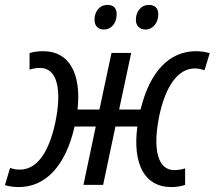

<svg xmlns="http://www.w3.org/2000/svg" viewBox="-38 -751 872 780"><path d="M554 -631C580 -631 605 -655 605 -693C605 -717 592 -731 567 -731C534 -731 514 -703 514 -671C514 -645 530 -631 554 -631ZM385 -631C412 -631 436 -655 436 -693C436 -717 424 -731 399 -731C365 -731 346 -703 346 -671C346 -645 361 -631 385 -631ZM38 9C145 9 228 -74 265 -237H351L301 0H381L431 -237H520C500 -85 549 9 658 9C679 9 702 5 714 0V-67C703 -63 686 -60 670 -60C601 -60 582 -148 609 -280C634 -398 683 -473 754 -473C767 -473 780 -470 793 -466L814 -535C798 -540 778 -543 758 -543C652 -543 571 -463 533 -306H446L495 -536H415L366 -306H277C293 -453 243 -543 138 -543C116 -543 94 -540 82 -535V-468C93 -472 110 -475 125 -475C195 -475 214 -386 187 -255C162 -136 114 -62 43 -62C29 -62 16 -64 3 -69L-18 1C-2 6 18 9 38 9Z"/></svg>

Font: Noto Sans SemiCondensed
Style: Italic
Weight: 400
Width: 4
Italic angle: -12°
Designer: Monotype Design Team
Foundry: Monotype Imaging Inc.
Version: Version 2.013